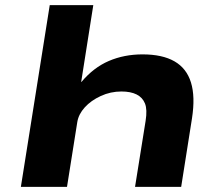

<svg xmlns="http://www.w3.org/2000/svg" viewBox="-20 -725 863 745"><path d="M61 0 173 -705H342L295 -407H296Q343 -463 402.5 -488.5Q462 -514 533 -514Q610 -514 657 -487Q704 -460 721 -405Q738 -350 725 -266L683 0H504L545 -256Q552 -300 542.5 -323.5Q533 -347 510 -358.5Q487 -370 451 -370Q409 -370 371 -352.5Q333 -335 309 -308.5Q285 -282 280 -252L240 0Z"/></svg>

Font: Nunito Sans 7pt Expanded ExtraBold
Style: Italic
Weight: 800
Width: 7
Italic angle: -9°
Designer: Vernon Adams
Foundry: Vernon Adams
Version: Version 3.101;gftools[0.9.27]